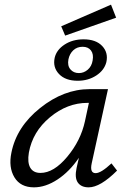

<svg xmlns="http://www.w3.org/2000/svg" viewBox="-20 -799 547 825"><path d="M479 -723 260 -646 243 -686 457 -779ZM314 -452Q261 -452 233.5 -481Q206 -510 215 -551Q223 -585 257.5 -607.5Q292 -630 339 -630Q392 -630 419 -601.5Q446 -573 437 -532Q428 -497 393.5 -474.5Q359 -452 314 -452ZM274 -544Q269 -517 282.5 -501Q296 -485 319 -485Q340 -485 357 -499.5Q374 -514 378 -539Q383 -566 371 -582Q359 -598 335 -598Q311 -598 295 -583Q279 -568 274 -544ZM459 -97 483 -66Q411 6 361 6Q329 6 314.5 -14.5Q300 -35 309 -77L319 -121Q279 -62 227.5 -28Q176 6 126 6Q68 6 42 -37Q16 -80 29 -143Q51 -254 152.5 -335Q254 -416 365 -416H444L374 -97Q365 -55 391 -55Q414 -55 459 -97ZM154 -56Q211 -56 269 -125.5Q327 -195 345 -278L362 -357H356Q269 -357 194.5 -295Q120 -233 104 -143Q97 -101 110 -78.5Q123 -56 154 -56Z"/></svg>

Font: EauTest Medium
Style: Italic
Weight: 500
Italic angle: -12°
Designer: Christian Thalmann (Catharsis Fonts)
Version: Version 0.001;PS 000.001;hotconv 1.0.88;makeotf.lib2.5.64775